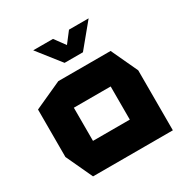

<svg xmlns="http://www.w3.org/2000/svg" viewBox="-166 -861 966 998"><g transform="rotate(-30 317.5 -361.5)"><path d="M201 -359V-519H514L588 -360V-359ZM109 0 35 -159V-160H422V0ZM35 -160V-444L200 -519H201V-160ZM422 0V-359H588V0ZM276 -585 168 -722V-723H286L373 -604ZM276 -585 382 -723H499V-722L386 -585Z"/></g></svg>

Font: Foldit
Style: Bold
Weight: 700
Version: Version 1.003